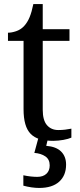

<svg xmlns="http://www.w3.org/2000/svg" viewBox="-20 -679 392 939"><path d="M265.1 -43Q283.2 -43 298.3 -44.9Q313.5 -46.9 329.1 -49.8V-5.9Q322.8 -2.9 312.5 0Q302.2 2.9 290.3 5.1Q278.3 7.3 265.1 8.5Q252 9.8 240.2 9.8Q202.1 9.8 174.8 1.7Q147.5 -6.3 129.9 -24.4Q112.3 -42.5 103.8 -72.3Q95.2 -102.1 95.2 -145V-479H19V-519Q37.1 -519 58.8 -526.4Q80.6 -533.7 97.2 -550.8Q114.3 -569.3 124.8 -595Q135.3 -620.6 143.1 -659.2H189V-536.1H319.8V-479H189V-142.1Q189 -90.8 209.7 -66.9Q230.5 -43 265.1 -43ZM303.2 126Q303.2 179.2 269.3 209.7Q235.4 240.2 171.4 240.2Q163.6 240.2 153.8 239.5Q144 238.8 133.8 237.3Q123.5 235.8 113.3 233.6Q103 231.4 94.2 229V178.2Q112.3 182.1 130.4 184.1Q148.4 186 162.1 186Q190.9 186 207 170.9Q223.1 155.8 223.1 129.9Q223.1 100.6 201.9 85.9Q180.7 71.3 147.9 68.8L168.9 -8.8H216.3L206.1 34.2Q254.9 38.1 279.1 62.3Q303.2 86.4 303.2 126Z"/></svg>

Font: Noto Serif
Style: Regular
Weight: 400
Designer: Monotype Design team
Foundry: Monotype Imaging Inc.
Version: Version 1.02